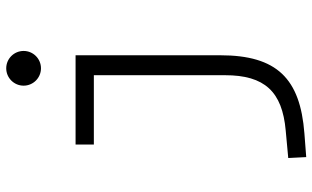

<svg xmlns="http://www.w3.org/2000/svg" viewBox="-216 -568 1018 626"><g transform="rotate(-90 293.0 -255.0)"><path d="M93.8 234.4 170.9 228.5C350.1 214.8 425.8 138.7 425.8 -45.9V-517.6H134.8V-458H360.8V-30.3C360.8 99.1 307.1 156.2 180.7 167.5L90.8 175.8ZM383.3 -630.4C414.6 -630.4 439.9 -655.8 439.9 -687C439.9 -718.3 414.6 -743.7 383.3 -743.7C352.1 -743.7 326.7 -718.3 326.7 -687C326.7 -655.8 352.1 -630.4 383.3 -630.4Z"/></g></svg>

Font: Cascadia Code Light
Style: Regular
Weight: 300
Monospace: yes
Designer: Aaron Bell
Foundry: Saja Typeworks
Version: Version 2404.023